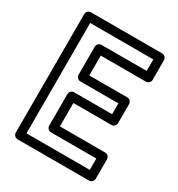

<svg xmlns="http://www.w3.org/2000/svg" viewBox="-180 -853 924 996"><g transform="rotate(30 282.0 -355.5)"><path d="M433 -333H205C190 -333 180 -319 180 -308V-118C180 -103 194 -93 205 -93H477V-25H98V-686H476V-617H205C190 -617 180 -603 180 -592V-423C180 -408 194 -398 205 -398H433ZM458 -283C469 -283 483 -293 483 -308V-423C483 -434 473 -448 458 -448H230V-567H501C512 -567 526 -577 526 -592V-711C526 -722 516 -736 501 -736H73C62 -736 48 -726 48 -711V0C48 11 58 25 73 25H502C513 25 527 15 527 0V-118C527 -129 517 -143 502 -143H230V-283Z"/></g></svg>

Font: Asimov
Style: NarOu
Weight: 500
Designer: Google
Version: Version 2.000980; 2014